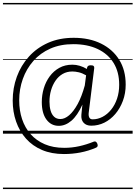

<svg xmlns="http://www.w3.org/2000/svg" viewBox="-20 -905 918 1300"><path d="M263 -214Q263 -262 276.5 -307Q290 -352 316.5 -388Q343 -424 381.5 -445.5Q420 -467 470 -467Q495 -467 520 -459.5Q545 -452 568 -438L570 -448Q572 -456 578 -459.5Q584 -463 595 -463Q609 -463 614 -458Q619 -453 618 -444L581 -144Q578 -122 584.5 -109.5Q591 -97 607 -97Q642 -97 674.5 -114Q707 -131 732.5 -162.5Q758 -194 772.5 -237Q787 -280 787 -331Q787 -418 749 -479Q711 -540 641.5 -573Q572 -606 476 -606Q389 -606 321 -576Q253 -546 206 -492.5Q159 -439 134.5 -370.5Q110 -302 110 -225Q110 -157 129.5 -98.5Q149 -40 187.5 3.5Q226 47 283 71.5Q340 96 415 96Q466 96 516 85Q566 74 615 54Q631 48 639 68Q647 88 630 95Q579 117 524.5 127.5Q470 138 413 138Q329 138 264.5 110.5Q200 83 156 33.5Q112 -16 89 -82Q66 -148 66 -224Q66 -309 94 -385.5Q122 -462 175.5 -521.5Q229 -581 305.5 -615Q382 -649 479 -649Q585 -649 664 -610Q743 -571 787 -500.5Q831 -430 831 -332Q831 -273 812 -222Q793 -171 760.5 -133Q728 -95 686.5 -74.5Q645 -54 598 -54Q564 -54 546 -74Q528 -94 531 -128Q533 -146 534.5 -163.5Q536 -181 538 -197Q504 -122 463.5 -87.5Q423 -53 378 -53Q326 -53 294.5 -95.5Q263 -138 263 -214ZM315 -217Q315 -183 322.5 -156.5Q330 -130 346.5 -114.5Q363 -99 389 -99Q418 -99 448 -124.5Q478 -150 505.5 -200Q533 -250 554 -326L563 -395Q537 -410 513.5 -415.5Q490 -421 470 -421Q433 -421 404.5 -404.5Q376 -388 356 -359Q336 -330 325.5 -293.5Q315 -257 315 -217ZM0 365H878V375H0ZM0 -20H878V0H0ZM0 -505H878V-500H0ZM0 -885H878V-875H0Z"/></svg>

Font: Playwrite GB S Guides
Style: Italic
Weight: 400
Italic angle: -7.01216°
Designer: Veronika Burian, José Scaglione
Foundry: TypeTogether
Version: Version 1.002